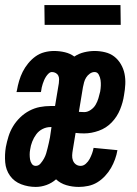

<svg xmlns="http://www.w3.org/2000/svg" viewBox="-21 -729 541 757"><path d="M120 8Q90 8 62.5 -2.5Q35 -13 18.5 -36Q2 -59 -0.5 -89Q-3 -119 2 -149Q6 -170 12.5 -191Q19 -212 30.5 -231Q42 -250 58.5 -266Q75 -282 95 -292.5Q115 -303 136 -307Q157 -311 178 -311H196L211 -401Q212 -409 212 -416.5Q212 -424 209 -430.5Q206 -437 199 -441Q192 -445 184 -445Q177 -445 171 -439.5Q165 -434 160.5 -427Q156 -420 153 -413Q150 -406 147.5 -398.5Q145 -391 143.5 -384Q142 -377 141 -369L140 -366H44L46 -374Q49 -392 54.5 -410.5Q60 -429 68.5 -446Q77 -463 90 -479Q103 -495 119 -506.5Q135 -518 154 -523Q173 -528 192 -528Q214 -528 235 -523Q256 -518 272 -506Q290 -518 311 -523Q332 -528 352 -528Q373 -528 393.5 -523Q414 -518 429.5 -506Q445 -494 455.5 -476Q466 -458 470 -438Q474 -418 473 -397Q472 -376 468 -354Q464 -326 452.5 -297.5Q441 -269 419.5 -246.5Q398 -224 368.5 -213.5Q339 -203 311 -203Q302 -203 293.5 -203.5Q285 -204 277 -205L266 -138Q264 -127 263.5 -116.5Q263 -106 266.5 -96.5Q270 -87 278 -81Q286 -75 297 -75Q308 -75 317.5 -83.5Q327 -92 332.5 -102.5Q338 -113 342 -124Q346 -135 348 -146L442 -137Q439 -119 432.5 -101Q426 -83 416.5 -66.5Q407 -50 393 -35Q379 -20 362.5 -10Q346 0 327 4Q308 8 290 8Q264 8 240.5 1Q217 -6 200 -22Q183 -7 162 0.5Q141 8 120 8ZM311 -287Q324 -287 336.5 -295.5Q349 -304 356 -316Q363 -328 367 -341.5Q371 -355 374 -368Q376 -380 376.5 -391Q377 -402 375.5 -413Q374 -424 368.5 -434.5Q363 -445 352 -445Q342 -445 333 -438.5Q324 -432 318.5 -423Q313 -414 310.5 -404.5Q308 -395 306 -385L290 -288Q295 -288 300.5 -287.5Q306 -287 311 -287ZM120 -75Q131 -75 139 -84.5Q147 -94 152.5 -104Q158 -114 161 -124Q164 -134 166.5 -144.5Q169 -155 171.5 -165.5Q174 -176 176 -187L182 -228H178Q162 -228 147 -220.5Q132 -213 122 -199.5Q112 -186 106 -170.5Q100 -155 98 -140Q96 -130 96 -120Q96 -110 97.5 -100.5Q99 -91 104.5 -83Q110 -75 120 -75ZM455 -631H155L154 -709H454Z"/></svg>

Font: Iosevka
Style: Bold Italic
Weight: 700
Italic angle: -9°
Monospace: yes
Designer: Belleve Invis
Foundry: Belleve Invis
Version: Version 32.5.0; ttfautohint (v1.8.4)